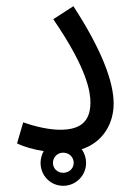

<svg xmlns="http://www.w3.org/2000/svg" viewBox="-20 -489 425 620"><path d="M35 -26C57 -15 89 -6 121 -1C115 10 111 23 111 37C111 78 143 111 184 111C225 111 258 78 258 37C258 21 253 6 244 -7C313 -30 347 -90 347 -155C347 -225 308 -329 217 -469L152 -427C264 -264 272 -189 272 -158C272 -94 237 -70 174 -70C141 -70 97 -79 55 -94ZM184 69C165 69 151 55 151 37C151 19 165 4 184 4C203 4 218 18 218 37C218 55 203 69 184 69Z"/></svg>

Font: Noto Sans Arabic UI XCn
Style: Regular
Weight: 400
Width: 2
Designer: Monotype Design Team, Nadine Chahine and Nizar Qandah
Foundry: Monotype Imaging Inc.
Version: Version 2.010